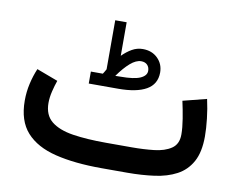

<svg xmlns="http://www.w3.org/2000/svg" viewBox="-72 -737 1029 832"><g transform="rotate(10 442.5 -321.0)"><path d="M357.9 -404.3Q361.8 -409.7 364.7 -415.3Q367.7 -420.9 370.6 -425.8V-641.6H420.9V-494.1Q441.4 -514.6 463.4 -527.1Q485.4 -539.6 510.3 -539.6Q550.8 -539.6 576.2 -514.4Q601.6 -489.3 601.6 -451.7Q601.1 -400.4 558.3 -376Q515.6 -351.6 435.1 -351.6H305.2V-404.3ZM434.6 -404.8Q495.6 -404.8 522.5 -417Q549.3 -429.2 549.3 -450.2Q549.3 -466.3 539.6 -476.3Q529.8 -486.3 512.7 -486.3Q490.2 -486.3 464.8 -464.4Q439.5 -442.4 412.6 -404.3ZM536.1 0H422.9Q304.7 0 220 -20.8Q135.3 -41.5 90.1 -91.8Q44.9 -142.1 44.9 -231.4Q44.9 -269.5 53.2 -305.9Q61.5 -342.3 75.2 -374.5L168.9 -339.4Q161.1 -317.4 154.5 -290.3Q147.9 -263.2 147.9 -238.8Q147.9 -185.5 181.6 -158.2Q215.3 -130.9 277.1 -121.3Q338.9 -111.8 422.9 -111.8H537.1Q588.4 -111.8 634.5 -116.9Q680.7 -122.1 709.7 -141.6Q738.8 -161.1 738.8 -203.6Q738.8 -233.4 732.4 -272.5Q726.1 -311.5 717.8 -348.6L821.8 -375Q831.1 -333.5 835.9 -290.8Q840.8 -248 840.8 -213.4Q840.8 -144 817.4 -101.6Q793.9 -59.1 752.4 -37.1Q710.9 -15.1 655.5 -7.6Q600.1 0 536.1 0Z"/></g></svg>

Font: Vazirmatn UI FD Medium
Style: Regular
Weight: 500
Designer: Saber Rastikerdar
Foundry: Saber Rastikerdar
Version: Version 33.003